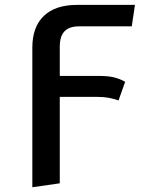

<svg xmlns="http://www.w3.org/2000/svg" viewBox="-20 -562 655 804"><path d="M311.8 -451.8Q270.3 -451.8 250.3 -431Q230.3 -410.3 230.3 -366.7V-244.1H392.8Q430.8 -244.1 455.6 -238.5Q480.5 -232.8 504.1 -219.5L476.4 -141.5Q455.4 -148.7 434.6 -152.6Q413.8 -156.4 384.1 -156.4H230.3V205.6L115.4 222.1V-363.1Q115.4 -448.7 163.3 -495.1Q211.3 -541.5 302.6 -541.5H545.1L531.8 -451.8Z"/></svg>

Font: Fira Code Fixed Medium
Style: Regular
Weight: 500
Monospace: yes
Designer: Carrois Corporate, Edenspiekermann AG, Nikita Prokopov
Foundry: Carrois Corporate, Edenspiekermann AG, Nikita Prokopov
Version: Version 5.002